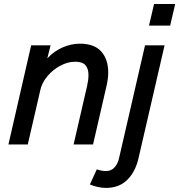

<svg xmlns="http://www.w3.org/2000/svg" viewBox="-20 -711 882 945"><path d="M133.3 -487.8H229L212.9 -423.8Q246.1 -459.5 288.6 -477.8Q331.1 -496.1 372.6 -496.1Q444.3 -496.1 478.5 -457.3Q512.7 -418.5 512.7 -355Q512.7 -325.7 504.9 -290.5L438 0H342.3L408.7 -288.1Q415.5 -317.9 415.5 -341.8Q415.5 -373 400.6 -390.1Q385.7 -407.2 350.6 -407.2Q313.5 -407.2 276.6 -387.5Q239.7 -367.7 213.1 -335.7Q186.5 -303.7 178.7 -268.6L116.7 0H21.5ZM713.4 -585 738.3 -691.4H842.3L817.4 -585ZM422.4 196.8 456.5 122.6Q466.8 126.5 479.5 128.7Q492.2 130.9 502 130.9Q526.9 130.9 543.2 113.3Q559.6 95.7 565.4 69.8L693.8 -487.8H790L661.6 68.4Q646 135.3 606 174.6Q565.9 213.9 501.5 213.9Q481.4 213.9 460.2 209Q439 204.1 422.4 196.8Z"/></svg>

Font: Acari Sans Medium
Style: Italic
Weight: 500
Italic angle: -13°
Designer: Alfredo Marco Pradil and Stefan Peev
Foundry: Hanken Design Co.
Version: Version 1.045